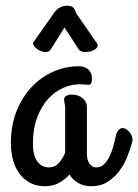

<svg xmlns="http://www.w3.org/2000/svg" viewBox="-20 -624 484 672"><path d="M317.9 -38.1Q333 -38.1 344 -48.8Q355 -59.6 363 -75.7Q371.1 -91.8 376.2 -110.6Q381.3 -129.4 384.8 -146Q388.2 -161.6 394.8 -168.7Q401.4 -175.8 409.2 -175.8Q415 -175.8 421.1 -172.1Q427.2 -168.5 432.4 -162.6Q437.5 -156.7 440.7 -149.4Q443.8 -142.1 443.8 -134.8Q443.8 -133.8 443.8 -132.3Q443.8 -130.9 442.9 -127.9Q436.5 -103 425.5 -75.7Q414.6 -48.3 397.5 -25.4Q380.4 -2.4 356.2 12.7Q332 27.8 299.8 27.8Q273.4 27.8 253.9 16.6Q234.4 5.4 223.1 -13.2Q208 3.9 186.8 15.9Q165.5 27.8 137.2 27.8Q107.9 27.8 85.7 16.1Q63.5 4.4 48.3 -15.9Q33.2 -36.1 25.6 -63.7Q18.1 -91.3 18.1 -123Q18.1 -185.5 38.1 -235.4Q58.1 -285.2 91.3 -320.1Q124.5 -355 167.2 -373.5Q210 -392.1 255.9 -392.1Q276.4 -392.1 289.1 -380.9Q301.8 -369.6 301.8 -350.1Q301.8 -337.4 299.1 -332.3Q296.4 -327.1 289.1 -327.1Q282.2 -327.1 274.9 -328.1Q267.6 -329.1 259.8 -329.1Q231.4 -329.1 202.1 -316.7Q172.9 -304.2 149.2 -278.6Q125.5 -252.9 110.4 -213.6Q95.2 -174.3 95.2 -120.1Q95.2 -80.6 110.4 -59.3Q125.5 -38.1 151.9 -38.1Q172.4 -38.1 186 -53.5Q199.7 -68.8 208 -89.8V-244.1Q208 -251.5 207.3 -256.3Q206.5 -261.2 205.8 -264.6Q205.1 -268.1 204.6 -270.8Q204.1 -273.4 204.1 -275.9Q204.1 -283.7 211.7 -288.3Q219.2 -293 230 -293Q254.9 -293 269.5 -280Q284.2 -267.1 284.2 -249V-84Q284.2 -75.7 286.1 -67.6Q288.1 -59.6 292 -53Q295.9 -46.4 302.5 -42.2Q309.1 -38.1 317.9 -38.1ZM314 -480Q316.9 -476.1 319.3 -472.4Q321.8 -468.8 321.8 -464.8Q321.8 -456.5 309.6 -449.2Q297.4 -441.9 276.9 -441.9Q268.6 -441.9 262.9 -445.1Q257.3 -448.2 254.9 -452.1L205.6 -527.8L162.6 -459Q158.7 -452.1 154.3 -447Q149.9 -441.9 138.7 -441.9Q131.8 -441.9 124.3 -444.8Q116.7 -447.8 110.4 -452.1Q104 -456.5 99.9 -462.2Q95.7 -467.8 95.7 -473.1Q95.7 -475.1 97.7 -477.1L168 -577.1Q176.8 -590.8 189 -597.4Q201.2 -604 213.9 -604Q222.7 -604 228 -602.3Q233.4 -600.6 236.8 -597.2Q240.2 -593.8 242.4 -588.6Q244.6 -583.5 247.6 -576.2Z"/></svg>

Font: Grand Hotel
Style: Regular
Weight: 400
Designer: Brian J. Bonislawsky & Jim Lyles for Astigmatic (AOETI)
Foundry: Astigmatic (AOETI)
Version: Version 001.000